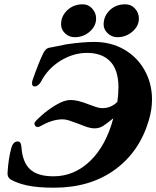

<svg xmlns="http://www.w3.org/2000/svg" viewBox="-20 -859 727 893"><path d="M30 -24Q14 -34 15 -54Q19 -122 33 -172Q36 -184 43.5 -192.5Q51 -201 61 -201Q72 -201 75.5 -193.5Q79 -186 80 -172Q85 -104 120 -71.5Q155 -39 229 -39Q325 -39 399 -110Q473 -181 507 -309Q478 -285 460 -273.5Q442 -262 419 -262Q404 -262 387 -267.5Q370 -273 343 -284Q316 -294 300.5 -299Q285 -304 271 -304Q226 -304 175 -276Q161 -268 156 -268Q149 -268 144.5 -273Q140 -278 140 -286Q140 -292 171 -320Q202 -348 240.5 -371Q279 -394 308 -394Q341 -394 391 -374Q409 -367 426 -361.5Q443 -356 455 -356Q478 -356 496.5 -364.5Q515 -373 526 -386Q531 -423 531 -456Q530 -535 492 -574Q454 -613 385 -613Q321 -613 261.5 -576.5Q202 -540 170 -478Q165 -469 157 -463Q149 -457 141 -457Q129 -457 129 -472Q129 -477 131 -485Q158 -563 180 -609Q186 -622 194 -629.5Q202 -637 215 -638Q220 -639 250 -645Q276 -651 289 -653Q366 -664 418 -664Q496 -664 557 -629Q618 -594 652.5 -532.5Q687 -471 687 -396Q687 -349 672 -299Q629 -153 514 -69.5Q399 14 231 14Q157 14 109 4Q61 -6 30 -24ZM264 -746Q264 -784 293 -811.5Q322 -839 365 -839Q391 -839 409 -819Q427 -799 427 -773Q427 -738 397.5 -712Q368 -686 328 -686Q301 -686 282.5 -704Q264 -722 264 -746ZM462 -745Q462 -784 490.5 -811.5Q519 -839 563 -839Q590 -839 608 -819Q626 -799 626 -773Q626 -738 596 -712Q566 -686 526 -686Q500 -686 481 -704Q462 -722 462 -745Z"/></svg>

Font: EB Garamond ExtraBold
Style: Italic
Weight: 800
Italic angle: -17.2°
Designer: Georg Duffner and Octavio Pardo
Foundry: Georg Duffner
Version: Version 1.000